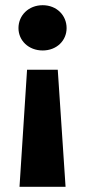

<svg xmlns="http://www.w3.org/2000/svg" viewBox="-20 -564 327 738"><path d="M84 -296 55 154H232L202 -296ZM144 -544C90 -544 51 -505 51 -456C51 -408 90 -370 144 -370C198 -370 236 -408 236 -456C236 -505 198 -544 144 -544Z"/></svg>

Font: Montserrat-Alt1
Style: Bold
Weight: 700
Designer: Differentunic
Foundry: Differentunic
Version: Version 7.222